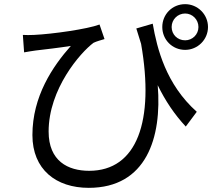

<svg xmlns="http://www.w3.org/2000/svg" viewBox="-20 -838 1040 924"><path d="M806 -708C806 -744 835 -773 871 -773C906 -773 935 -744 935 -708C935 -672 906 -644 871 -644C834 -644 806 -672 806 -708ZM761 -708C761 -647 809 -598 871 -598C931 -598 981 -647 981 -708C981 -769 931 -818 871 -818C809 -818 761 -769 761 -708ZM90 -670 96 -586C116 -590 133 -592 152 -595C188 -599 271 -609 321 -617C233 -518 136 -374 136 -188C136 -22 250 66 407 66C684 66 760 -175 739 -428C776 -352 820 -287 874 -229L927 -300C779 -432 736 -603 715 -724L636 -701L659 -627C724 -256 640 -16 409 -16C307 -16 214 -63 214 -205C214 -410 367 -585 430 -632C444 -639 470 -646 483 -650L459 -720C401 -698 232 -674 144 -670C125 -669 105 -669 90 -670Z"/></svg>

Font: Noto Sans CJK JP
Style: Regular
Weight: 400
Designer: Ryoko NISHIZUKA 西塚涼子 (kana, bopomofo & ideographs); Paul D. Hunt (Latin, Greek & Cyrillic); Sandoll Communications 산돌커뮤니
Foundry: Adobe
Version: Version 2.004;hotconv 1.0.118;makeotfexe 2.5.65603